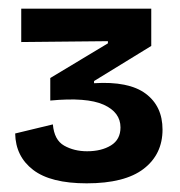

<svg xmlns="http://www.w3.org/2000/svg" viewBox="-20 -685 415 443"><path d="M180 -262Q97 -262 56.5 -293Q16 -324 15 -377L102 -398Q105 -362 128 -349Q151 -336 181 -336Q214 -336 236 -349.5Q258 -363 258 -391Q258 -426 219 -443.5Q180 -461 96 -453V-505L229 -585V-590L29 -588V-665H329V-579L197 -498V-493Q277 -498 316 -469Q355 -440 355 -386Q355 -329 311.5 -295.5Q268 -262 180 -262Z"/></svg>

Font: Bricolage Grotesque 48pt Medium
Style: Regular
Weight: 500
Designer: Mathieu Triay
Foundry: Atelier Triay
Version: Version 1.000; ttfautohint (v1.8.4.7-5d5b);gftools[0.9.32]